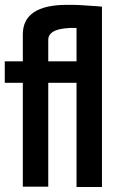

<svg xmlns="http://www.w3.org/2000/svg" viewBox="-23 -767 503 789"><path d="M291.5 -652.3Q175.3 -654.8 175.3 -603V-515.1H291.5ZM70.8 -625.5Q70.8 -747.1 252.9 -747.1Q294.4 -748 372.1 -741.7L396 -739.7V1.5H291.5V-426.8H175.3V0H70.8V-426.8H-3.4V-515.1H70.8Z"/></svg>

Font: News Cycle
Style: Bold
Weight: 700
Version: Version 0.5.1